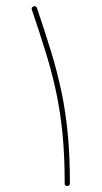

<svg xmlns="http://www.w3.org/2000/svg" viewBox="-20 -601 333 629"><path d="M89.8 -580.1Q98.1 -583 101.1 -574.7Q127.4 -497.1 147.7 -430.7Q168 -364.3 181.6 -299.1Q195.3 -233.9 202.1 -161.4Q209 -88.9 209 0Q209 8.3 200.2 8.3Q191.9 8.3 191.9 0Q191.9 -88.4 185.1 -159.7Q178.2 -231 164.8 -295.2Q151.4 -359.4 131.1 -425.3Q110.8 -491.2 84.5 -568.8Q81.5 -577.1 89.8 -580.1Z"/></svg>

Font: Mikhak-DS2-FD Thin
Style: Regular
Weight: 100
Designer: Amin Abedi
Version: Version 3.2